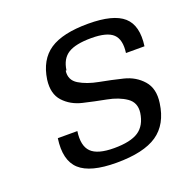

<svg xmlns="http://www.w3.org/2000/svg" viewBox="-99 -606 700 711"><g transform="rotate(-20 250.5 -250.0)"><path d="M186 -375H183Q178 -339 208.5 -320.5Q239 -302 284.5 -293.5Q330 -285 375 -274Q420 -263 448.5 -230.5Q477 -198 469 -143Q458 -63 404.5 -26.5Q351 10 244 10Q141 10 99.5 -28Q58 -66 70 -150H147Q139 -94 164 -69Q189 -44 254 -44Q319 -44 350.5 -65Q382 -86 389 -134Q394 -173 364.5 -193.5Q335 -214 290 -222.5Q245 -231 200.5 -241.5Q156 -252 128 -282.5Q100 -313 107 -367Q118 -442 168.5 -476Q219 -510 320 -510Q419 -510 459 -474.5Q499 -439 488 -360H415Q422 -411 398.5 -433.5Q375 -456 313 -456Q251 -456 221.5 -437.5Q192 -419 186 -375Z"/></g></svg>

Font: Fivo Sans Modern
Style: Italic
Weight: 400
Designer: Alexander Slobzheninov
Foundry: Alexander Slobzheninov
Version: 1.0